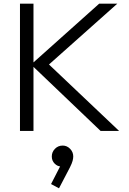

<svg xmlns="http://www.w3.org/2000/svg" viewBox="-20 -708 699 1038"><path d="M524 0 148 -359 516 -688H614L222 -339V-381L624 0ZM88 0V-688H161V0ZM299 310 256 287 313 176 339 170Q335 179 328 185.5Q321 192 310 192Q291 192 275.5 176.5Q260 161 260 138Q260 114 277 96.5Q294 79 319 79Q342 79 359 96.5Q376 114 376 138Q376 148 372.5 161.5Q369 175 358 197Z"/></svg>

Font: Outfit Thin Light
Style: Regular
Weight: 300
Version: Version 1.100;gftools[0.9.27]